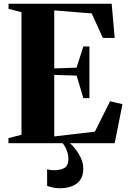

<svg xmlns="http://www.w3.org/2000/svg" viewBox="-20 -763 684 1023"><path d="M94.5 -45V-698L25.5 -716V-743H575L591 -561H528L468.5 -691.5L269 -707.5V-398.5L388 -402.5L424 -515.5H456.5V-240H424L388.5 -360L269 -364V-36L485.5 -61.5L566.5 -223.5L632.5 -208L591 0H25V-27ZM299.5 240Q281.5 240 263.2 236.5Q245 233 231 227V139Q240 141.5 250.8 142.8Q261.5 144 268 144Q301 144 322.8 132Q344.5 120 344.5 81.5Q344.5 66 339.8 50.5Q335 35 328 21.5Q321 8 313.5 0H337H353Q364.5 9.5 381.2 30.5Q398 51.5 411 79Q424 106.5 423.5 138Q423.5 173.5 407.2 196Q391 218.5 363 229.2Q335 240 299.5 240Z"/></svg>

Font: Merriweather 120pt ExtraBold
Style: Regular
Weight: 800
Version: Version 2.100